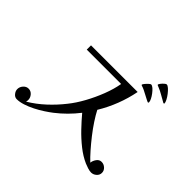

<svg xmlns="http://www.w3.org/2000/svg" viewBox="-169 -1093 1339 1339"><g transform="rotate(45 500.0 -423.5)"><path d="M909 -74Q909 -52 891.5 -37Q874 -22 853 -22Q838 -22 818 -28.5Q798 -35 784 -41Q734 -63 685.5 -101.5Q637 -140 593.5 -185.5Q550 -231 515 -273Q484 -233 448.5 -197.5Q413 -162 373 -131Q351 -114 320.5 -94Q290 -74 255.5 -56.5Q221 -39 187 -28Q153 -17 125 -17Q106 -17 92 -34Q78 -51 78 -70Q78 -92 94 -110Q110 -128 132 -128Q155 -128 170.5 -110Q186 -92 186 -70Q186 -60 183 -51Q245 -88 299.5 -138.5Q354 -189 398 -245Q436 -292 470 -354Q504 -416 529.5 -482Q555 -548 565 -607H226V-649H686Q656 -496 575 -362Q592 -329 618.5 -288.5Q645 -248 677.5 -206.5Q710 -165 742 -128.5Q774 -92 801 -67Q803 -88 817 -107.5Q831 -127 853 -127Q875 -127 892 -111.5Q909 -96 909 -74ZM793 -655Q793 -648 788 -648Q785 -648 767.5 -657Q750 -666 731 -676Q712 -686 706 -689Q699 -693 691 -695.5Q683 -698 675 -701Q674 -701 672 -702.5Q670 -704 670 -705Q670 -710 679.5 -721.5Q689 -733 700 -743Q711 -753 715 -753Q726 -753 739 -741.5Q752 -730 764.5 -713.5Q777 -697 785 -681Q793 -665 793 -655ZM875 -725Q875 -723 872.5 -722Q870 -721 868 -721Q842 -735 816 -750.5Q790 -766 762 -777Q760 -778 754.5 -780Q749 -782 749 -785Q749 -790 757.5 -801Q766 -812 776.5 -821Q787 -830 792 -830Q802 -830 816 -817.5Q830 -805 843.5 -787.5Q857 -770 866 -752.5Q875 -735 875 -725Z"/></g></svg>

Font: Kaisei Decol
Style: Regular
Weight: 400
Designer: Font-Kai, 金井和夫
Foundry: KAZUO KANAI
Version: Version 5.003